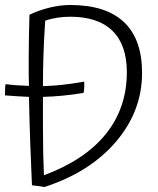

<svg xmlns="http://www.w3.org/2000/svg" viewBox="-47 -737 633 769"><path d="M125 -349Q125 -321 125 -292.5Q125 -264 125 -236Q125 -170 126 -124Q127 -78 129 -35Q293 -96 377 -200.5Q461 -305 461 -448Q461 -557 403.5 -613.5Q346 -670 234 -670Q207 -670 181.5 -666Q156 -662 134 -654Q129 -577 127 -516Q125 -455 125 -392Q161 -393 200 -397Q239 -401 290 -410Q291 -401 290.5 -389.5Q290 -378 288 -365Q246 -358 205.5 -354Q165 -350 125 -349ZM522 -445Q522 -292 417.5 -169.5Q313 -47 131 12Q131 12 127.5 11.5Q124 11 113 9Q94 7 88 6Q82 5 81 5Q77 -83 74 -166.5Q71 -250 69 -349Q46 -350 22 -351.5Q-2 -353 -27 -355Q-27 -377 -26.5 -385Q-26 -393 -25 -400Q-2 -397 21 -395.5Q44 -394 69 -393Q68 -413 68 -436.5Q68 -460 68 -508Q68 -550 69 -596.5Q70 -643 71 -678Q111 -697 153.5 -707Q196 -717 234 -717Q377 -717 449.5 -648.5Q522 -580 522 -445Z"/></svg>

Font: Atma Light
Style: Regular
Weight: 300
Designer: Gregori Vincens, Jeremie Hornus, Riccardo Olocco, Yoann Minet.
Foundry: black foundry
Version: Version 1.102;PS 1.100;hotconv 1.0.86;makeotf.lib2.5.63406